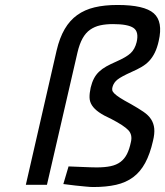

<svg xmlns="http://www.w3.org/2000/svg" viewBox="-20 -744 665 773"><path d="M84 0 208 -541Q220 -592 240.5 -627Q261 -662 291 -683.5Q321 -705 361 -714.5Q401 -724 453 -724Q561 -724 599 -690.5Q637 -657 619 -579Q613 -552 603.5 -532.5Q594 -513 581 -499Q568 -485 550 -474.5Q532 -464 509 -454Q469 -436 453.5 -424Q438 -412 433 -394Q431 -387 432 -381Q433 -375 440.5 -367.5Q448 -360 463.5 -350Q479 -340 507 -325Q537 -308 557.5 -294Q578 -280 588.5 -263.5Q599 -247 601 -226.5Q603 -206 596 -177Q584 -124 564.5 -88Q545 -52 516 -30.5Q487 -9 447.5 0Q408 9 355 9Q344 9 324 7Q304 5 284 3Q261 0 235 -3L256 -74Q283 -73 306 -72Q326 -71 344 -70.5Q362 -70 369 -70Q402 -70 425.5 -75Q449 -80 465 -92Q481 -104 491 -123.5Q501 -143 507 -172Q514 -201 497 -219.5Q480 -238 428 -265Q397 -279 378.5 -292Q360 -305 350.5 -319.5Q341 -334 340.5 -351Q340 -368 345 -391Q350 -412 358 -427.5Q366 -443 378.5 -455Q391 -467 408 -476.5Q425 -486 448 -496Q489 -514 506 -530Q523 -546 530 -574Q540 -616 517.5 -631.5Q495 -647 435 -647Q406 -647 383.5 -642Q361 -637 343 -624.5Q325 -612 312.5 -589.5Q300 -567 292 -533L169 0Z"/></svg>

Font: Panefresco 500wt
Style: Italic
Weight: 700
Foundry: Campivisivi & Chank Co
Version: Version 1.000